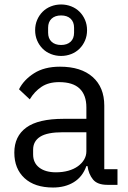

<svg xmlns="http://www.w3.org/2000/svg" viewBox="-20 -826 574 858"><path d="M460 0Q415 0 395.5 -24Q376 -48 371 -84H366Q349 -36 310 -12Q271 12 217 12Q135 12 89.5 -30Q44 -72 44 -144Q44 -217 97.5 -256Q151 -295 264 -295H366V-346Q366 -401 336 -430Q306 -459 244 -459Q197 -459 165.5 -438Q134 -417 113 -382L65 -427Q86 -469 132 -498.5Q178 -528 248 -528Q342 -528 394 -482Q446 -436 446 -354V-70H505V0ZM230 -56Q260 -56 285 -63Q310 -70 328 -83Q346 -96 356 -113Q366 -130 366 -150V-235H260Q191 -235 159.5 -215Q128 -195 128 -157V-136Q128 -98 155.5 -77Q183 -56 230 -56ZM253 -576Q229 -576 207.5 -584.5Q186 -593 170.5 -608.5Q155 -624 146 -645Q137 -666 137 -691Q137 -716 146 -737Q155 -758 170.5 -773.5Q186 -789 207.5 -797.5Q229 -806 253 -806Q277 -806 298.5 -797.5Q320 -789 335.5 -773.5Q351 -758 360 -737Q369 -716 369 -691Q369 -666 360 -645Q351 -624 335.5 -608.5Q320 -593 298.5 -584.5Q277 -576 253 -576ZM253 -625Q280 -625 295.5 -639.5Q311 -654 311 -680V-702Q311 -728 295.5 -742.5Q280 -757 253 -757Q226 -757 210.5 -742.5Q195 -728 195 -702V-680Q195 -654 210.5 -639.5Q226 -625 253 -625Z"/></svg>

Font: IBM Plex Sans Thai Looped
Style: Regular
Weight: 400
Designer: Mike Abbink, Paul van der Laan, Pieter van Rosmalen, Ben Mitchell, Mark Frömberg
Foundry: Bold Monday
Version: Version 1.1